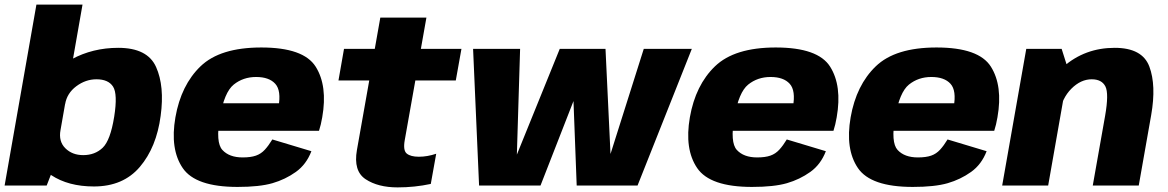

<svg xmlns="http://www.w3.org/2000/svg" viewBox="-32 -805 5066 833"><path d="M-12 0H170.5L203 -83.5L326 -785H126ZM375.5 4Q502.5 4 574.8 -81Q647 -166 665 -302.5Q682.5 -431 645.2 -514.2Q608 -597.5 481 -597.5Q370.5 -597.5 279 -548Q187.5 -498.5 176 -435L250.5 -353Q258.5 -400.5 299 -430.8Q339.5 -461 386.5 -461Q438 -461 458.5 -429.2Q479 -397.5 463.5 -299Q447 -196 413.5 -164Q380 -132 329 -132Q281.5 -132 251.5 -161.8Q221.5 -191.5 230.5 -240.5L127 -158Q116 -94.5 190.2 -45.2Q264.5 4 375.5 4Z M998.5 6 1021 -122Q962.5 -122 932.8 -154.5Q903 -187 922 -296Q941 -405 982 -438Q1023 -471 1079 -471Q1135.5 -471 1162.2 -441.5Q1189 -412 1176 -340.5L1185.5 -357H915.5L894.5 -237.5H1352Q1360.5 -263.5 1366 -296Q1390 -432.5 1337.5 -515.8Q1285 -599 1101.5 -599Q923 -599 838.2 -517.5Q753.5 -436 729 -296Q705 -157.5 760.8 -75.8Q816.5 6 998.5 6ZM1021 -122 998.5 6Q1094 6 1150 -10.2Q1206 -26.5 1251.5 -59Q1297 -91.5 1319 -149L1149.5 -200Q1133.5 -173.5 1117 -155.5Q1100.5 -137.5 1078.2 -129.8Q1056 -122 1021 -122Z M1693 8Q1767 8 1837 -7L1860.5 -138Q1822 -125 1785 -125Q1750 -125 1733 -138.5Q1716 -152 1724 -197L1770 -456H1945.5L1970 -593H1794L1818 -728.5H1618L1594 -593H1460.5L1436.5 -456H1570L1516.5 -154Q1500.5 -63 1554.2 -27.5Q1608 8 1693 8Z M2046.5 0H2313L2544.5 -593H2396.5L2204.5 -119.5H2210L2224.5 -593H2020.5ZM2470 0H2734L2969.5 -593H2761L2611.5 -120.5H2617.5L2595 -593H2447.5Z M3230.5 6 3253 -122Q3194.5 -122 3164.8 -154.5Q3135 -187 3154 -296Q3173 -405 3214 -438Q3255 -471 3311 -471Q3367.5 -471 3394.2 -441.5Q3421 -412 3408 -340.5L3417.5 -357H3147.5L3126.5 -237.5H3584Q3592.5 -263.5 3598 -296Q3622 -432.5 3569.5 -515.8Q3517 -599 3333.5 -599Q3155 -599 3070.2 -517.5Q2985.5 -436 2961 -296Q2937 -157.5 2992.8 -75.8Q3048.5 6 3230.5 6ZM3253 -122 3230.5 6Q3326 6 3382 -10.2Q3438 -26.5 3483.5 -59Q3529 -91.5 3551 -149L3381.5 -200Q3365.5 -173.5 3349 -155.5Q3332.5 -137.5 3310.2 -129.8Q3288 -122 3253 -122Z M3928 6 3950.5 -122Q3892 -122 3862.2 -154.5Q3832.5 -187 3851.5 -296Q3870.5 -405 3911.5 -438Q3952.5 -471 4008.5 -471Q4065 -471 4091.8 -441.5Q4118.5 -412 4105.5 -340.5L4115 -357H3845L3824 -237.5H4281.5Q4290 -263.5 4295.5 -296Q4319.5 -432.5 4267 -515.8Q4214.5 -599 4031 -599Q3852.5 -599 3767.8 -517.5Q3683 -436 3658.5 -296Q3634.5 -157.5 3690.2 -75.8Q3746 6 3928 6ZM3950.5 -122 3928 6Q4023.5 6 4079.5 -10.2Q4135.5 -26.5 4181 -59Q4226.5 -91.5 4248.5 -149L4079 -200Q4063 -173.5 4046.5 -155.5Q4030 -137.5 4007.8 -129.8Q3985.5 -122 3950.5 -122Z M4316 0H4515.5L4603.5 -500L4574 -593H4420.5ZM4709 0H4908.5L4962.5 -306Q4985 -435 4954.5 -516.2Q4924 -597.5 4804 -597.5Q4675.5 -597.5 4581.8 -515.8Q4488 -434 4473.5 -353L4563.5 -312Q4575.5 -379.5 4616.2 -420.2Q4657 -461 4704.5 -461Q4748 -461 4763.8 -430Q4779.5 -399 4762.5 -302Z"/></svg>

Font: Anybody UltraCondensed Thin ExtraBold
Style: Italic
Weight: 800
Italic angle: -10°
Version: Version 1.111